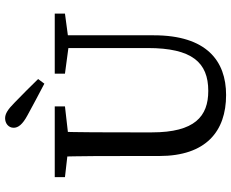

<svg xmlns="http://www.w3.org/2000/svg" viewBox="-98 -810 923 767"><g transform="rotate(-90 363.5 -426.5)"><path d="M367.5 15.2C504.2 15.2 606 -63.5 606 -273.6V-669.3H555.1V-298.1C555.1 -120.7 497.4 -56 383.8 -56C282.2 -56 218.2 -110 218.2 -281V-359.8C218.2 -464.6 218.2 -568.4 221.2 -669.3H120.8C123.8 -566.4 123.8 -462.6 123.8 -359.8V-251.8C123.8 -65.3 222.3 15.2 367.5 15.2ZM39.4 -628.5 170.5 -613.5H190.9L322 -628.5V-669.3H39.4V-628.5ZM452.8 -628.5 562.6 -613.8H583.2L692.7 -628.5V-669.3H452.8V-628.5ZM431.3 -735.7C400.9 -767 369.5 -798.3 337.3 -829.5C309.1 -857.6 291.9 -867.6 274.6 -867.6C253.9 -867.6 236.6 -853.9 236.6 -833.5C236.6 -815.5 249.4 -798 287 -777.9C327.7 -755.8 370.3 -732.8 412.8 -710.8L431.3 -735.7Z"/></g></svg>

Font: Source Serif Variable
Style: Regular
Weight: 389
Designer: Frank Grießhammer
Foundry: Adobe Systems Incorporated
Version: Version 3.001;hotconv 1.0.111;makeotfexe 2.5.65597